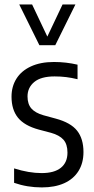

<svg xmlns="http://www.w3.org/2000/svg" viewBox="-20 -828 419 858"><path d="M43 -11V-75.5Q109 -54.5 166 -54.5Q222.5 -54.5 252 -78.2Q281.5 -102 281.5 -146Q281.5 -183.5 263.5 -203.8Q245.5 -224 208 -234.5L153 -249Q89 -266.5 60.2 -302.2Q31.5 -338 31.5 -396Q31.5 -441.5 53.5 -476.5Q75.5 -511.5 118.2 -531.2Q161 -551 221 -551Q275.5 -551 326.5 -539V-474Q299.5 -480.5 275.5 -483.5Q251.5 -486.5 224 -486.5Q163 -486.5 133 -461.5Q103 -436.5 103 -397Q103 -363 120.2 -343.2Q137.5 -323.5 174 -313L229 -298Q296 -280 324.5 -244Q353 -208 353 -148.5Q353 -99.5 330.8 -63.8Q308.5 -28 266.8 -9.2Q225 9.5 167 9.5Q101.5 9.5 43 -11ZM259.5 -808H317L227 -626H156L66 -808H123.5L191.5 -664.5Z"/></svg>

Font: Encode Sans Condensed
Style: Regular
Weight: 400
Width: 3
Designer: Multiple Designers
Foundry: Impallari Type
Version: Version 2.000